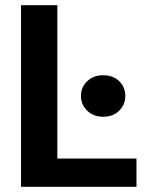

<svg xmlns="http://www.w3.org/2000/svg" viewBox="-20 -720 585 740"><path d="M61 0V-700H201V-109H506V0ZM378 -270Q340 -270 316 -293.5Q292 -317 292 -350Q292 -384 316 -407Q340 -430 378 -430Q416 -430 439.5 -407Q463 -384 463 -350Q463 -317 439.5 -293.5Q416 -270 378 -270Z"/></svg>

Font: DM Sans 28pt ExtraBold
Style: Regular
Weight: 800
Version: Version 4.004;gftools[0.9.30]